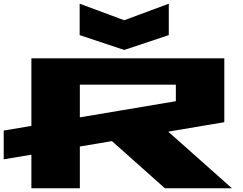

<svg xmlns="http://www.w3.org/2000/svg" viewBox="-20 -1014 1309 1034"><path d="M0 -156V-311L149 -336V-700H1188V-356L886 -305L1229 0H868L583 -254L410 -225V0H149V-181ZM409 -825V-994L649 -905L889 -994V-825L649 -745ZM410 -382 927 -469V-558H410Z"/></svg>

Font: Stalinist One
Style: Regular
Weight: 400
Designer: Jovanny Lemonad
Foundry: Alexey Maslov, Jovanny Lemonad
Version: Version 3.004